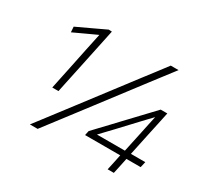

<svg xmlns="http://www.w3.org/2000/svg" viewBox="-145 -921 1201 1128"><g transform="rotate(30 455.5 -357.0)"><path d="M176.5 -253.5Q184 -289.5 191.2 -324Q198.5 -358.5 207.5 -401.5L237.5 -546.5Q243.5 -574 249.5 -602.8Q255.5 -631.5 261.5 -659.5Q226.5 -643.5 188.8 -626Q151 -608.5 109 -589L106.5 -626Q154.5 -648.5 201 -670.2Q247.5 -692 294 -714L315.5 -713Q307 -673.5 298.8 -633.5Q290.5 -593.5 281.5 -551.5L249.5 -400Q240.5 -357.5 233.2 -323.5Q226 -289.5 218.5 -253.5ZM171 0Q213.5 -55.5 253.8 -108.2Q294 -161 346 -229L536.5 -479Q572.5 -526.5 602 -565Q631.5 -603.5 658.8 -639Q686 -674.5 715 -713H768Q738.5 -674.5 711.2 -639Q684 -603.5 654.5 -565Q625 -526.5 589 -479L398.5 -229Q346.5 -161 306.2 -108.2Q266 -55.5 223.5 0ZM698.5 0Q704.5 -27 709.8 -51.8Q715 -76.5 721.5 -108H483L489.5 -138.5Q506.5 -157 530.5 -182Q554.5 -207 579.2 -233.2Q604 -259.5 624.5 -281.5L705 -366.5Q726.5 -389.5 749 -413Q771.5 -436.5 793 -459.5H838Q829 -417 820.5 -377Q812 -337 803.5 -298L771.5 -147H869L860 -108H763.5Q757 -77 751.8 -52.2Q746.5 -27.5 740.5 0ZM617.5 -225Q596.5 -203 578.5 -184Q560.5 -165 542 -145.5H731.5L762 -288Q768 -318 774.5 -347.5Q781 -377 787 -405Q772 -389.5 757.2 -374Q742.5 -358.5 727.5 -342.5Z"/></g></svg>

Font: Commissioner ExtraLight
Style: Italic
Weight: 200
Italic angle: -12°
Designer: Kostas Bartsokas
Foundry: Kostas Bartsokas
Version: Version 1.000; ttfautohint (v1.8.3)